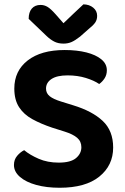

<svg xmlns="http://www.w3.org/2000/svg" viewBox="-20 -856 581 892"><path d="M253 -100.5Q308.2 -100.5 333.1 -121.5Q358 -142.4 358 -171.9Q358 -199.1 338.5 -215.8Q318.9 -232.6 280.4 -244.6L223.1 -262.7Q170.5 -280.3 130.6 -302.2Q90.7 -324 68.6 -358.1Q46.5 -392.2 46.5 -444.5Q46.5 -526.7 108.7 -575.2Q171 -623.6 280.5 -623.6Q337.1 -623.6 381.3 -612.5Q425.4 -601.3 450.9 -580.3Q476.4 -559.4 476.4 -529.5Q476.4 -508.5 466.1 -492.4Q455.8 -476.3 440.9 -465.7Q417.8 -481.7 379 -493.8Q340.1 -505.8 294.1 -505.8Q244.6 -505.8 219.2 -488.9Q193.8 -472 193.8 -444.5Q193.8 -422.7 211 -408.9Q228.3 -395.2 263.5 -384.4L319.2 -367.1Q408.8 -339.8 457.2 -294.2Q505.7 -248.6 505.7 -170.6Q505.7 -87.6 441.6 -35.7Q377.5 16.3 257 16.3Q196 16.3 148.2 3.1Q100.4 -10 72.6 -34.2Q44.8 -58.3 44.8 -89.5Q44.8 -114.4 59.6 -131.9Q74.3 -149.3 92.3 -158.3Q118.6 -136.3 159.6 -118.4Q200.6 -100.5 253 -100.5ZM274.9 -748.1Q297.2 -769.4 320.8 -792Q344.5 -814.7 367.5 -835.8Q394.8 -835.4 413 -820.5Q431.3 -805.6 431.3 -782.3Q431.3 -764.4 422.2 -751.1Q413 -737.8 390.8 -720.2L351.9 -685.9Q329 -668 312.3 -660.7Q295.5 -653.4 274.9 -653.4Q250 -653.4 231.6 -663Q213.1 -672.7 196.2 -689L113.2 -768.4Q113.2 -799.3 127.8 -816.2Q142.4 -833.1 168.6 -833.1Q185.6 -833.1 200.7 -824.1Q215.8 -815.2 238.7 -789.3Z"/></svg>

Font: Baloo Tammudu 2
Style: Regular
Weight: 400
Designer: Maithili Shingre, Omkar Shende and Ek Type
Foundry: Ek Type
Version: Version 1.700